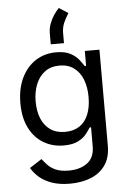

<svg xmlns="http://www.w3.org/2000/svg" viewBox="-65 -854 743 1117"><g transform="rotate(-5 306.5 -296.0)"><path d="M298.3 215.8Q237.8 215.8 193.6 200.4Q149.4 185.1 120.1 159.7Q90.8 134.3 73.7 104.5L145 58.6Q156.7 74.2 174.1 93.3Q191.4 112.3 220.9 125.7Q250.5 139.2 298.3 139.2Q363.8 139.2 406 107.9Q448.2 76.7 448.2 9.3V-100.1H439.9Q430.7 -84.5 413.8 -63Q397 -41.5 365.5 -25.1Q334 -8.8 281.2 -8.8Q215.8 -8.8 163.6 -39.8Q111.3 -70.8 81.1 -130.4Q50.8 -189.9 50.8 -275.4Q50.8 -359.9 80.6 -422.1Q110.4 -484.4 162.8 -518.6Q215.3 -552.7 283.2 -552.7Q335.9 -552.7 367.4 -535.4Q398.9 -518.1 416 -495.6Q433.1 -473.1 442.4 -458.5H450.7V-545.9H536.1V14.2Q536.1 84.5 504.4 129.2Q472.7 173.8 418.7 194.8Q364.7 215.8 298.3 215.8ZM295.9 -86.9Q345.7 -86.9 379.9 -109.6Q414.1 -132.3 431.6 -175Q449.2 -217.8 449.2 -277.3Q449.2 -335.4 431.9 -379.6Q414.6 -423.8 380.4 -449Q346.2 -474.1 295.9 -474.1Q244.1 -474.1 209.5 -447.5Q174.8 -420.9 157.5 -376.5Q140.1 -332 140.1 -277.3Q140.1 -221.2 157.7 -178.2Q175.3 -135.3 210 -111.1Q244.6 -86.9 295.9 -86.9ZM256.8 -601.6V-664.6Q256.8 -695.3 267.1 -722.4Q277.3 -749.5 292.2 -771.5Q307.1 -793.5 321.8 -808.1L375 -773.9Q356 -744.6 345 -718.3Q334 -691.9 334 -660.2V-601.6Z"/></g></svg>

Font: Inter Variable
Style: Regular
Weight: 400
Designer: Rasmus Andersson
Foundry: rsms
Version: Version 4.001;git-9221beed3